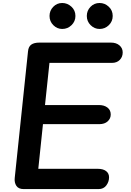

<svg xmlns="http://www.w3.org/2000/svg" viewBox="-20 -1296 901 1316"><path d="M142 0Q107 0 92.2 -22.2Q77.5 -44.5 81 -76.5L172 -944Q175 -976.5 194.5 -990.2Q214 -1004 250 -1004H740.5Q776.5 -1004 798.8 -985Q821 -966 821 -936.5Q821 -906 801 -885.5Q781 -865 747 -865H319L288.5 -576H658.5Q694 -576 716.5 -558.8Q739 -541.5 739 -511Q739 -483.5 718 -464.2Q697 -445 660 -445H274.5L242.5 -139H649.5Q686.5 -139 707 -123.5Q727.5 -108 727.5 -80.5Q727.5 -50.5 708.8 -25.2Q690 0 656 0ZM662.5 -1097.5Q627.5 -1097.5 601.2 -1123.5Q575 -1149.5 575 -1186.5Q575 -1223 600.2 -1249.2Q625.5 -1275.5 662.5 -1275.5Q698 -1275.5 725.2 -1250.2Q752.5 -1225 752.5 -1186.5Q752.5 -1149.5 726 -1123.5Q699.5 -1097.5 662.5 -1097.5ZM406.5 -1097.5Q371.5 -1097.5 345.5 -1123.5Q319.5 -1149.5 319.5 -1186.5Q319.5 -1223 344.8 -1249.2Q370 -1275.5 406.5 -1275.5Q442 -1275.5 469.5 -1250.2Q497 -1225 497 -1186.5Q497 -1149.5 470.2 -1123.5Q443.5 -1097.5 406.5 -1097.5Z"/></svg>

Font: Edu SA Hand
Style: Bold
Weight: 700
Designer: Tina and Corey Anderson, Eben Sorkin, Mirko Velimirovic
Foundry: Google for Education
Version: Version 2.000